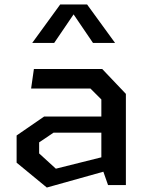

<svg xmlns="http://www.w3.org/2000/svg" viewBox="-20 -830 660 861"><path d="M464.5 0H544.5V-409L438.5 -520.5H132L119.5 -433H385.5L434.5 -384V-307.5H178L54.5 -222.5V-100.5L190 11L443.5 -60ZM124.5 -637.5H223L310 -765.5L397 -637.5H496L370.5 -810H250ZM155.5 -142V-191.5L220 -235H434.5V-124.5L230.5 -73.5Z"/></svg>

Font: Monaspace Krypton Medium
Style: Regular
Weight: 500
Designer: Riley Cran & the Lettermatic Team
Foundry: Lettermatic
Version: Version 1.101 (Monaspace Krypton)